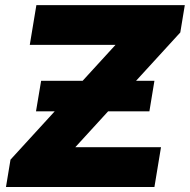

<svg xmlns="http://www.w3.org/2000/svg" viewBox="-20 -748 759 768"><path d="M3.9 0 22 -109.4 441.9 -568.4H99.1L125.5 -727.5H719.2L701.2 -618.2L281.2 -159.2H624L597.7 0ZM124 -302.7 144.5 -424.8H597.7L577.6 -302.7Z"/></svg>

Font: Inter 18pt Black
Style: Italic
Weight: 900
Italic angle: -9.3988°
Designer: Rasmus Andersson
Foundry: rsms
Version: Version 4.001;git-66647c0bb